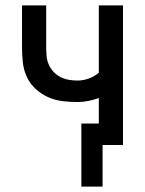

<svg xmlns="http://www.w3.org/2000/svg" viewBox="-20 -540 540 715"><path d="M362 155H283V-80H348V-175Q329 -168 308.5 -164Q288 -160 268 -160Q240 -160 212 -163.5Q184 -167 158.5 -178.5Q133 -190 112 -209.5Q91 -229 79.5 -254.5Q68 -280 65 -308Q62 -336 62 -364V-520H152V-364Q152 -348 153.5 -331.5Q155 -315 161.5 -300Q168 -285 179 -273Q190 -261 204.5 -253.5Q219 -246 235.5 -243Q252 -240 268 -240Q290 -240 310.5 -247.5Q331 -255 348 -269V-520H438V0H362Z"/></svg>

Font: Iosevka Term Curly Medium
Style: Regular
Weight: 500
Designer: Belleve Invis
Foundry: Belleve Invis
Version: Version 32.3.0